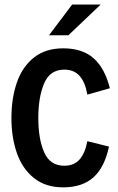

<svg xmlns="http://www.w3.org/2000/svg" viewBox="-20 -804 513 837"><path d="M29.8 -289.6Q29.8 -375.5 53.5 -444.1Q77.1 -512.7 127.7 -553Q178.2 -593.3 255.4 -593.3Q339.8 -593.3 388.4 -549.8Q437 -506.3 459 -419.4L360.8 -391.6Q351.6 -445.3 327.1 -472.9Q302.7 -500.5 260.3 -500.5Q198.2 -500.5 172.6 -440.9Q147 -381.3 147 -289.1Q147 -198.2 172.6 -139.9Q198.2 -81.5 260.3 -81.5Q303.2 -81.5 327.1 -109.1Q351.1 -136.7 360.8 -188.5L455.1 -165Q436 -74.7 387.5 -31Q338.9 12.7 255.4 12.7Q178.2 12.7 127.7 -28.1Q77.1 -68.8 53.5 -137Q29.8 -205.1 29.8 -289.6ZM294.4 -784.2H418.9L278.3 -650.4H193.8Z"/></svg>

Font: Decalotype Medium
Style: Regular
Weight: 500
Designer: Alfredo Marco Pradil
Foundry: Alfredo Marco Pradil
Version: Version 1.0